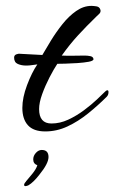

<svg xmlns="http://www.w3.org/2000/svg" viewBox="-20 -441 389 653"><path d="M134 6Q94 6 75 -15Q56 -36 56 -74Q56 -109 72 -151.5Q88 -194 107 -222Q98 -221 88.5 -219.5Q79 -218 69 -218Q53 -218 40.5 -223.5Q28 -229 28 -245Q28 -253 35 -256Q42 -259 49 -258L124 -254Q136 -275 153.5 -303.5Q171 -332 192.5 -359Q214 -386 239 -403.5Q264 -421 291 -421Q297 -421 307.5 -419.5Q318 -418 321 -409Q322 -407 322 -404Q322 -398 317 -393.5Q312 -389 307 -384Q274 -352 245.5 -321Q217 -290 190 -252Q210 -251 229.5 -251.5Q249 -252 268 -252Q278 -252 287.5 -250Q297 -248 298 -240Q298 -234 282 -231Q266 -228 244 -226.5Q222 -225 202 -224.5Q182 -224 175 -224Q163 -206 148.5 -178Q134 -150 123.5 -121Q113 -92 113 -70Q113 -21 155 -21Q184 -21 212 -34Q240 -47 265.5 -66Q291 -85 310 -103Q329 -121 338 -130Q342 -134 345 -134Q349 -134 349 -128Q349 -118 343 -112Q314 -83 280 -55.5Q246 -28 209.5 -11Q173 6 134 6ZM67 192Q62 192 62 188Q62 183 68 177Q68 176 69.5 174.5Q71 173 70 174Q77 166 90 150Q103 134 107 121Q93 116 93 101Q93 89 102 79Q111 69 122 69Q145 69 145 93Q145 115 114 153Q94 179 77 189Q75 190 72 191Q69 192 67 192Z"/></svg>

Font: Corinthia
Style: Bold
Weight: 700
Designer: Robert E. Leuschke
Foundry: Robert E. Leuschke
Version: Version 1.013; ttfautohint (v1.8.3)